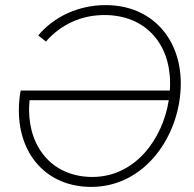

<svg xmlns="http://www.w3.org/2000/svg" viewBox="-20 -727 762 753"><path d="M646 -372H61C56 -346 54 -319 54 -294C54 -119 165 6 338 6C551 6 689 -199 689 -400C689 -576 575 -707 394 -707C287 -707 191 -661 130 -588L160 -564C219 -631 298 -668 390 -668C548 -668 647 -558 647 -401C647 -391 647 -382 646 -372ZM94 -297C94 -309 95 -321 96 -334H642C617 -178 508 -33 342 -33C190 -33 94 -144 94 -297Z"/></svg>

Font: Fixel Display ExtraLight
Style: Italic
Weight: 200
Italic angle: -10°
Designer: AlfaBravo + MacPaw
Foundry: Kyrylo Tkachov, Marchela Mozhyna, Serhii Makarenko, Maria Weinstein, Zakhar Kryvoshyya
Version: Version 1.210;Glyphs 3.2 (3217)